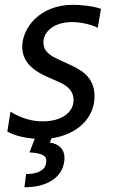

<svg xmlns="http://www.w3.org/2000/svg" viewBox="-20 -572 481 805"><path d="M281.2 -479.4C318.2 -479.4 362.9 -469.5 389.9 -455.3L403.4 -534.8C370 -546.9 318.9 -551.8 285.5 -551.8C145.6 -551.8 73.2 -453.8 73.2 -375.7C73.2 -299 142.8 -265.6 182.5 -247.9L225.9 -228.7C245 -220.2 288.4 -201 288.4 -152.7C288.4 -100.1 237.9 -63.2 159.1 -63.2C112.2 -63.2 69.6 -76 24.1 -103.7L10.7 -20.6C37.3 -4.6 81.3 6.4 125.7 9.6L103.7 66.8C157.7 71 179 79.5 173.3 112.2C167.6 144.9 133.5 157.7 89.5 157.7L82.4 213.1C180.4 213.1 238.6 170.5 248.6 109.4C258.5 54 225.9 31.2 188.9 25.6L196 7.8C304.3 -7.5 376.4 -77.8 376.4 -168.3C376.4 -252.8 313.9 -282 270.6 -301.8L227.3 -321.7C201 -333.8 161.9 -351.6 161.9 -394.2C161.9 -440.3 208.1 -479.4 281.2 -479.4Z"/></svg>

Font: TID UI
Style: Italic
Weight: 400
Italic angle: -9.39999°
Designer: The TID Project Authors
Foundry: Bakken & Bæck
Version: Version 1.001;hotconv 1.0.109;makeotfexe 2.5.65596